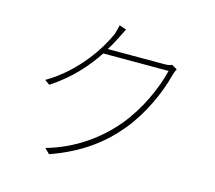

<svg xmlns="http://www.w3.org/2000/svg" viewBox="-113 -928 1225 1093"><g transform="rotate(15 500.0 -381.5)"><path d="M649 -238C736 -344 798 -482 826 -594C828 -601 835 -621 840 -630L808 -648C798 -643 788 -640 765 -640H431C449 -667 463 -694 475 -718C483 -734 494 -757 503 -774L462 -788C459 -771 450 -743 447 -732C407 -640 303 -477 133 -378L162 -357C282 -435 358 -526 413 -609H798C772 -501 710 -363 623 -258C528 -144 397 -50 234 -4L263 25C447 -40 562 -132 649 -238Z"/></g></svg>

Font: Glow Sans SC Normal ExtraLight
Style: Regular
Weight: 200
Designer: Ryoko NISHIZUKA (kana, bopomofo & ideographs); Paul D. Hunt (Latin, Greek & Cyrillic); Sandoll Communications, Soo-young
Version: Version 0.93